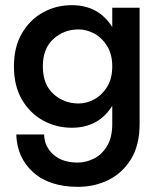

<svg xmlns="http://www.w3.org/2000/svg" viewBox="-20 -490 626 744"><path d="M43 31H151Q152 78 187 109Q222 140 281 140Q314 140 345 124Q376 108 395.5 75Q415 42 415 -10V-80Q362 5 258 5Q198 5 147 -23Q96 -51 65 -104Q34 -157 34 -233Q34 -308 65 -361Q96 -414 147 -442Q198 -470 258 -470Q362 -470 415 -385V-460H521V-10Q521 73 487.5 127Q454 181 400 207.5Q346 234 283 234Q171 234 108.5 177.5Q46 121 43 31ZM146 -233Q146 -163 187 -126Q228 -89 284 -89Q316 -89 346 -105.5Q376 -122 395.5 -154Q415 -186 415 -233Q415 -279 395.5 -311Q376 -343 346 -359.5Q316 -376 284 -376Q228 -376 187 -339Q146 -302 146 -233Z"/></svg>

Font: Jost* Medium
Style: Regular
Weight: 500
Version: Version 3.7